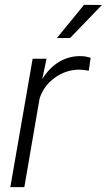

<svg xmlns="http://www.w3.org/2000/svg" viewBox="-20 -770 439 790"><path d="M22.5 0ZM345.2 -479Q326.2 -482.9 306.6 -483.4Q251 -483.4 204.6 -449.5Q158.2 -415.5 142.6 -363.3L80.1 0H22.5L114.3 -528.3H171.4L153.8 -444.3Q182.6 -491.2 223.4 -515.6Q264.2 -540 313 -539.1Q330.1 -539.1 353 -532.2ZM325.7 -750 399.4 -749.5 268.6 -613.8 213.9 -613.3Z"/></svg>

Font: Roboto Light
Style: Italic
Weight: 300
Italic angle: -12°
Designer: Google
Version: Version 2.134; 2016; ttfautohint (v1.6)